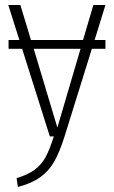

<svg xmlns="http://www.w3.org/2000/svg" viewBox="-20 -542 453 763"><path d="M356 -383H399V-348H345L236 2Q217 62 195.5 100Q174 138 139.5 162.5Q105 187 51 201L46 166Q92 152 118.5 132Q145 112 161 82.5Q177 53 194 0H178L68 -348H14V-383H57L13 -522H61L103 -383H310L351 -522H399ZM208 -35 300 -348H114Z"/></svg>

Font: Fira Sans Condensed ExtraLight
Style: Regular
Weight: 275
Width: 3
Designer: Carrois Corporate & Edenspiekermann AG
Foundry: Carrois Corporate GbR & Edenspiekermann AG
Version: Version 4.203